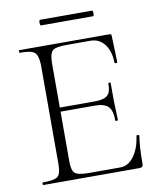

<svg xmlns="http://www.w3.org/2000/svg" viewBox="-84 -810 717 876"><g transform="rotate(-10 275.0 -372.5)"><path d="M162 -719Q157 -719 157 -732Q157 -745 162 -745H402Q407 -745 407 -732Q407 -719 402 -719ZM503 -147Q504 -152 512 -149Q517 -148 516 -145Q508 -98 508 -15Q508 0 492 0H46Q43 0 43 -6Q43 -12 46 -12Q99 -12 114.5 -24.5Q130 -37 130 -81V-544Q128 -587 112.5 -600Q97 -613 44 -613Q42 -613 42 -619Q42 -625 44 -625H464Q471 -625 471 -616Q472 -595 473.5 -545.5Q475 -496 475 -494Q475 -490 468.5 -490Q462 -490 462 -494Q461 -547 436.5 -579Q412 -611 371 -611H262Q210 -611 196 -598.5Q182 -586 181 -543V-335H344Q386 -335 402.5 -350.5Q419 -366 418 -404Q418 -410 426 -407Q430 -407 429 -404Q429 -387 429 -373.5Q429 -360 429 -346.5Q429 -333 429 -325Q429 -310 430.5 -281Q432 -252 432 -234Q432 -230 426 -230Q420 -230 420 -234Q420 -279 402 -297.5Q384 -316 339 -316H181V-85Q181 -43 195.5 -30.5Q210 -18 262 -18H406Q442 -18 468.5 -53.5Q495 -89 503 -147Z"/></g></svg>

Font: Cormorant Upright Light
Style: Regular
Weight: 300
Designer: Christian Thalmann (Catharsis Fonts)
Foundry: Catharsis Fonts
Version: Version 3.302;PS 003.302;hotconv 1.0.88;makeotf.lib2.5.64775